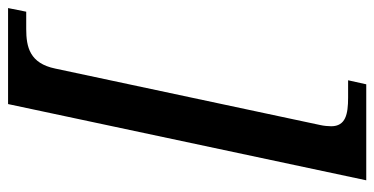

<svg xmlns="http://www.w3.org/2000/svg" viewBox="-246 -554 928 476"><g transform="rotate(-90 218.0 -316.0)"><path d="M9 128H247L257 83H214C173 83 143 77 143 41C143 35 144 22 146 14L286 -643C299 -706 339 -715 384 -715H427L436 -760H198Z"/></g></svg>

Font: Noto Serif Tamil Medium
Style: Italic
Weight: 500
Italic angle: -12°
Designer: Indian Type Foundry, Tom Grace, and the Monotype Design Team
Foundry: Monotype Imaging Inc.
Version: Version 2.003